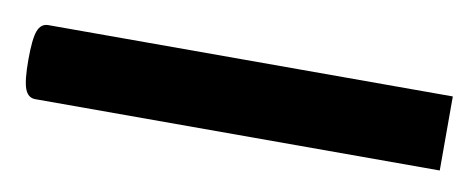

<svg xmlns="http://www.w3.org/2000/svg" viewBox="-41 -142 502 203"><g transform="rotate(10 210.5 -40.0)"><path d="M0 -79.5Q-7.8 -79.5 -11.1 -71Q-14.4 -62.4 -14.4 -39.9Q-14.4 -17.4 -11.1 -8.7Q-7.8 0 0 0H434.3V-79.5Z"/></g></svg>

Font: Estedad-FD VF
Style: Regular
Weight: 100
Designer: Amin Abedi
Version: Version 7.3